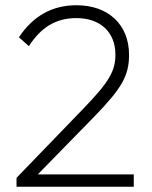

<svg xmlns="http://www.w3.org/2000/svg" viewBox="-20 -712 580 732"><path d="M296 -296 43 -34V0H490V-47H124L339 -267C444 -375 472 -423 472 -503C472 -618 393 -692 272 -692C177 -692 106 -650 52 -570L90 -536C136 -607 192 -643 271 -643C362 -643 420 -590 420 -504C420 -442 397 -400 296 -296Z"/></svg>

Font: MV Cash ExtraLight
Style: Regular
Weight: 200
Designer: Rodrigo Fuenzalida
Foundry: fragTYPE
Version: Version 1.100;Glyphs 3.1.2 (3151)